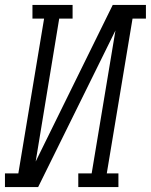

<svg xmlns="http://www.w3.org/2000/svg" viewBox="-50 -755 609 775"><path d="M-30 0V-55H24L128 -680H81V-735H243V-680H189L94 -103L405 -735H539V-680H485L381 -55H428V0H266V-55H320L416 -632L104 0Z"/></svg>

Font: Iosevka Slab Light Oblique
Style: Regular
Weight: 300
Italic angle: -9°
Monospace: yes
Designer: Belleve Invis
Foundry: Belleve Invis
Version: Version 11.1.1; ttfautohint (v1.8.3)